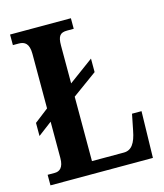

<svg xmlns="http://www.w3.org/2000/svg" viewBox="-108 -796 752 878"><g transform="rotate(-15 268.5 -357.0)"><path d="M22 0H507L512 -220H467L452 -145C441 -86 421 -58 385 -58H234V-363L351 -448V-512L234 -426V-605C234 -651 246 -664 279 -664H310V-714H22V-664H50C78 -664 98 -651 98 -602V-344L32 -293V-231L98 -281V-109C98 -63 78 -50 56 -50H22Z"/></g></svg>

Font: Noto Serif Myanmar ExtraCondensed
Style: Bold
Weight: 700
Width: 2
Designer: Ben Mitchell and the Monotype Design Team
Foundry: Monotype Imaging Inc.
Version: Version 2.106